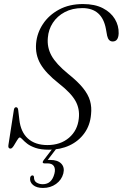

<svg xmlns="http://www.w3.org/2000/svg" viewBox="-20 -730 607 949"><path d="M222 10Q181.5 10 155.5 1Q129.5 -8 114.2 -20Q99 -32 90.8 -41.2Q82.5 -50.5 77.5 -50.5Q72.5 -50.5 64.5 -36.8Q56.5 -23 47.8 -9.2Q39 4.5 32 4.5Q19 4.5 21.5 -12.5L48.5 -186.5Q50.5 -200 59.5 -200Q68.5 -200 70 -186L75.5 -139.5Q82 -78 117.8 -45.5Q153.5 -13 214.5 -13Q279 -13 321.2 -49.2Q363.5 -85.5 369.5 -144.5Q375 -192 353 -231.2Q331 -270.5 271.5 -317Q206.5 -368 180 -414Q153.5 -460 158.5 -516Q163 -567 192.2 -611.2Q221.5 -655.5 272 -682.8Q322.5 -710 390.5 -710Q449 -710 488.5 -689.5Q528 -669 547.8 -636Q567.5 -603 566.5 -565Q565 -525 537 -525Q516 -525 509.5 -553.5L503.5 -587Q484.5 -690 387 -690Q337.5 -690 300.2 -670.2Q263 -650.5 241.2 -617.2Q219.5 -584 216.5 -543.5Q212 -496 234.5 -455Q257 -414 317.5 -364.5Q364.5 -327 390.2 -295Q416 -263 425 -231.8Q434 -200.5 430 -164.5Q425.5 -111 397.2 -71.8Q369 -32.5 323.5 -11.2Q278 10 222 10ZM246.5 -4.5H265.5L216 60.5Q221.5 60.5 228 60.5Q265.5 60.5 283 79Q300.5 97.5 293 127.5Q284.5 159.5 257 179.2Q229.5 199 192.5 199Q161 199 143.5 184.5Q126 170 129 148.5Q131.5 137.5 140 137Q146.5 136.5 148 145Q147.5 164 160.5 172.2Q173.5 180.5 191.5 180.5Q235.5 180.5 249 128.5Q255 105.5 246.5 91.5Q238 77.5 214.5 77.5H199Q192 77.5 191.2 73Q190.5 68.5 195.5 62Z"/></svg>

Font: Fraunces 144pt S050 Light
Style: Italic
Weight: 300
Italic angle: -16°
Version: Version 1.000; ttfautohint (v1.8.3)